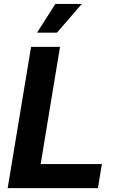

<svg xmlns="http://www.w3.org/2000/svg" viewBox="-20 -969 604 989"><path d="M19.5 0 140.1 -727.5H289.1L189.5 -124H504.9L484.4 0ZM170.9 -800.8 265.1 -948.7H401.4L273.4 -800.8Z"/></svg>

Font: Inter 16pt
Style: Bold Italic
Weight: 700
Italic angle: -9.3988°
Version: Version 4.001;git-66647c0bb